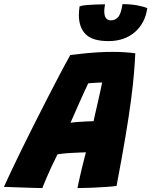

<svg xmlns="http://www.w3.org/2000/svg" viewBox="-76 -926 752 953"><path d="M134 7.5Q121 7.5 96.5 6.8Q72 6 43.2 5Q14.5 4 -12.2 3.2Q-39 2.5 -56.5 1.5Q-42 -31 -19 -79.5Q4 -128 32.5 -186.2Q61 -244.5 92.8 -307.5Q124.5 -370.5 156.5 -432.8Q188.5 -495 218.2 -551.8Q248 -608.5 273 -653Q312.5 -658 349 -661.5Q385.5 -665 419 -666.8Q452.5 -668.5 484 -668.5Q513 -668.5 540.8 -666.8Q568.5 -665 595.5 -661.5Q593.5 -617.5 589 -562Q584.5 -506.5 574.5 -430.2Q564.5 -354 547 -249.5Q529.5 -145 502.5 -3Q484 -0.5 449 2Q414 4.5 375.8 6Q337.5 7.5 308.5 7.5Q311 -6.5 315 -23.5Q319 -40.5 323 -59Q327 -77.5 331.8 -96.5Q336.5 -115.5 341.2 -134.2Q346 -153 350.5 -170Q334.5 -169.5 317.5 -168.8Q300.5 -168 283.8 -167.2Q267 -166.5 252.5 -165.2Q238 -164 226.8 -162.5Q215.5 -161 209.5 -160Q194 -129 179.2 -97.8Q164.5 -66.5 153 -39Q141.5 -11.5 134 7.5ZM274 -316.5Q283.5 -318.5 305.8 -320.2Q328 -322 351.8 -323.2Q375.5 -324.5 388.5 -324.5Q390 -333.5 396.5 -361.2Q403 -389 410.5 -422Q418 -455 423.8 -481.8Q429.5 -508.5 431 -516.5Q424 -516.5 409.5 -515.8Q395 -515 381.2 -514Q367.5 -513 362 -512.5Q354.5 -497.5 342.8 -471.5Q331 -445.5 317.8 -416Q304.5 -386.5 293 -360Q281.5 -333.5 274 -316.5ZM655 -885.5Q644.5 -810.5 592.8 -766.2Q541 -722 462.5 -722Q383.5 -722 349.5 -755.8Q315.5 -789.5 315.5 -851.5Q315.5 -861 316.5 -872.5Q317.5 -884 319 -894.5Q333.5 -899.5 357 -901.2Q380.5 -903 404.8 -903.8Q429 -904.5 445.5 -904.5Q444 -896 442.8 -887.8Q441.5 -879.5 441.5 -872.5Q441.5 -846.5 450.2 -835.8Q459 -825 474.5 -825Q495 -825 509.8 -840.5Q524.5 -856 532 -905.5Q573.5 -905.5 606 -899.2Q638.5 -893 655 -885.5Z"/></svg>

Font: Grandstander Thin ExtraBold
Style: Italic
Weight: 800
Italic angle: -15°
Version: Version 1.200